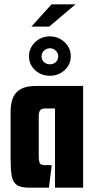

<svg xmlns="http://www.w3.org/2000/svg" viewBox="-20 -867 436 887"><path d="M116 0Q75 0 57 -13Q39 -26 34 -55.5Q29 -85 29 -132V-350Q29 -389 40 -415.5Q51 -442 77 -456Q103 -470 148 -470H364V0H234V-366H189Q177 -366 170.5 -362Q164 -358 161.5 -350Q159 -342 159 -328V-147Q159 -127 162 -118Q165 -109 171.5 -106.5Q178 -104 190 -104H219L206 0ZM211 -517Q170 -517 142 -543Q114 -569 114 -607Q114 -645 142 -672Q170 -699 211 -699Q250 -699 278.5 -672Q307 -645 307 -607Q307 -569 278.5 -543Q250 -517 211 -517ZM211 -570Q227 -570 238 -580.5Q249 -591 249 -607Q249 -622 237.5 -633Q226 -644 211 -644Q195 -644 183.5 -633Q172 -622 172 -607Q172 -591 183 -580.5Q194 -570 211 -570ZM125 -744 218 -847H329L207 -744Z"/></svg>

Font: Smooch Sans Thin ExtraBold
Style: Regular
Weight: 800
Version: Version 1.010